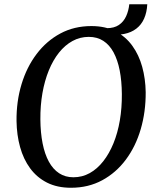

<svg xmlns="http://www.w3.org/2000/svg" viewBox="-20 -876 739 906"><path d="M315 10Q250 10 202 -14.2Q154 -38.5 122.2 -81.8Q90.5 -125 74.8 -182Q59 -239 58 -304.5Q57 -397 81.5 -478.2Q106 -559.5 152.8 -621.2Q199.5 -683 264.8 -718Q330 -753 411.5 -753Q477 -753 525 -728.2Q573 -703.5 604.2 -660.2Q635.5 -617 651 -560.8Q666.5 -504.5 667.5 -441Q668 -348.5 644.2 -267Q620.5 -185.5 574.2 -123.2Q528 -61 462.5 -25.5Q397 10 315 10ZM326.5 -39.5Q368 -39.5 403.5 -59.2Q439 -79 467.2 -115Q495.5 -151 515.5 -200Q535.5 -249 545.5 -307.8Q555.5 -366.5 555 -432Q554.5 -494 544.8 -543.8Q535 -593.5 515.8 -629Q496.5 -664.5 467.5 -683.2Q438.5 -702 399 -702Q357.5 -702 322 -682.5Q286.5 -663 258.2 -627.5Q230 -592 210.2 -543.5Q190.5 -495 180.2 -436.5Q170 -378 170.5 -312.5Q171 -250 181 -199.5Q191 -149 210.5 -113.2Q230 -77.5 259 -58.5Q288 -39.5 326.5 -39.5ZM590 -856H675Q673 -817.5 660 -788.2Q647 -759 623.2 -740.8Q599.5 -722.5 565.8 -715.8Q532 -709 488.5 -715.5L483 -743Q518.5 -743 541 -758.2Q563.5 -773.5 575.2 -799.5Q587 -825.5 590 -856Z"/></svg>

Font: Merriweather 28pt
Style: Italic
Weight: 400
Italic angle: -7.8°
Version: Version 2.101